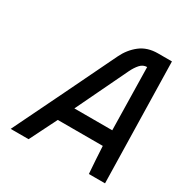

<svg xmlns="http://www.w3.org/2000/svg" viewBox="-160 -825 925 957"><g transform="rotate(30 302.5 -346.5)"><path d="M30 0Q101 -146 171 -289.5Q241 -433 311 -579Q335 -629 376 -661Q417 -693 478 -693H558L573 0H480Q477 -39 474.5 -77.5Q472 -116 470 -156H211L133 0ZM254 -247H472Q470 -338 468.5 -427Q467 -516 465 -607Q442 -607 425.5 -588.5Q409 -570 396 -543Z"/></g></svg>

Font: Panefresco 600wt
Style: Italic
Weight: 600
Foundry: Campivisivi & Chank Co
Version: Version 1.000